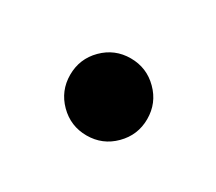

<svg xmlns="http://www.w3.org/2000/svg" viewBox="-44 -403 308 274"><g transform="rotate(30 109.5 -265.5)"><path d="M111.3 -202.1Q85 -202.1 66.4 -220.7Q47.9 -239.3 47.9 -265.6Q47.9 -292 66.4 -310.5Q85 -329.1 111.3 -329.1Q137.7 -329.1 156.2 -310.5Q174.8 -292 174.8 -265.6Q174.8 -239.3 156.2 -220.7Q137.7 -202.1 111.3 -202.1Z"/></g></svg>

Font: Reddit Sans
Style: Italic
Weight: 400
Italic angle: -11.25°
Designer: Stephen Hutchings
Version: Version 1.013